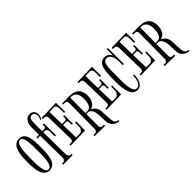

<svg xmlns="http://www.w3.org/2000/svg" viewBox="20 -1338 2075 2075"><g transform="rotate(-45 1058.0 -300.5)"><path d="M245 -334C245 -432 244 -564 143 -564C26 -564 28 -393 28 -306C28 -235 32 -86 135 -86C250 -86 245 -253 245 -334ZM142 -547C194 -547 194 -439 194 -315C194 -231 194 -102 136 -102C80 -102 80 -225 80 -302C80 -407 80 -547 142 -547Z M285 -423C300 -423 314 -423 326 -424L332 -81C333 -65 317 -44 299 -44H282V-26L428 -28V-45H414C395 -45 382 -71 382 -87L377 -425H400C424 -425 434 -404 434 -382V-306H451L450 -490H433C434 -441 425 -442 378 -442H377V-564C377 -593 379 -647 420 -647C449 -647 464 -623 464 -596C464 -581 459 -559 448 -547L457 -539C473 -553 479 -582 479 -602C479 -643 452 -670 411 -670C347 -670 325 -606 325 -553C325 -533 325 -513 326 -441L285 -440V-423Z M580 -535C602 -535 623 -536 645 -536C674 -536 683 -514 683 -489L684 -416H701L700 -555L473 -549L474 -532C510 -533 530 -530 531 -489L538 -174V-171C538 -131 518 -133 484 -133L485 -115C560 -117 636 -120 711 -121L712 -258H695L694 -189C694 -166 671 -138 647 -137C628 -136 609 -136 589 -136L584 -331L633 -332C646 -332 652 -315 652 -304V-266H669V-398H652C654 -337 643 -347 584 -347Z M871 -21C856 -21 845 -40 845 -54L846 -237H874C916 -237 933 -172 935 -138C938 -96 935 -53 942 -12C949 30 991 69 1045 69V54C1006 53 994 26 991 -11C988 -53 985 -96 984 -139C982 -184 956 -222 914 -240C975 -246 998 -314 998 -366C998 -465 944 -504 850 -504C813 -504 777 -503 740 -503V-486C766 -486 799 -492 799 -455L796 -55C796 -42 784 -22 768 -22H740V-5L899 -3L900 -21ZM846 -251 848 -485C851 -486 854 -486 858 -486C927 -486 945 -431 945 -372C945 -327 937 -251 877 -251Z M1130 -535C1152 -535 1173 -536 1195 -536C1224 -536 1233 -514 1233 -489L1234 -416H1251L1250 -555L1023 -549L1024 -532C1060 -533 1080 -530 1081 -489L1088 -174V-171C1088 -131 1068 -133 1034 -133L1035 -115C1110 -117 1186 -120 1261 -121L1262 -258H1245L1244 -189C1244 -166 1221 -138 1197 -137C1178 -136 1159 -136 1139 -136L1134 -331L1183 -332C1196 -332 1202 -315 1202 -304V-266H1219V-398H1202C1204 -337 1193 -347 1134 -347Z M1515 -577H1498V-477C1484 -510 1456 -533 1419 -533C1316 -533 1316 -405 1316 -270C1316 -205 1316 -28 1420 -28C1495 -28 1514 -112 1514 -174H1497C1499 -133 1487 -47 1428 -47C1361 -47 1368 -219 1368 -263C1368 -448 1368 -509 1429 -509C1482 -509 1498 -434 1498 -393V-332H1515Z M1651 -535C1673 -535 1694 -536 1716 -536C1745 -536 1754 -514 1754 -489L1755 -416H1772L1771 -555L1544 -549L1545 -532C1581 -533 1601 -530 1602 -489L1609 -174V-171C1609 -131 1589 -133 1555 -133L1556 -115C1631 -117 1707 -120 1782 -121L1783 -258H1766L1765 -189C1765 -166 1742 -138 1718 -137C1699 -136 1680 -136 1660 -136L1655 -331L1704 -332C1717 -332 1723 -315 1723 -304V-266H1740V-398H1723C1725 -337 1714 -347 1655 -347Z M1942 -21C1927 -21 1916 -40 1916 -54L1917 -237H1945C1987 -237 2004 -172 2006 -138C2009 -96 2006 -53 2013 -12C2020 30 2062 69 2116 69V54C2077 53 2065 26 2062 -11C2059 -53 2056 -96 2055 -139C2053 -184 2027 -222 1985 -240C2046 -246 2069 -314 2069 -366C2069 -465 2015 -504 1921 -504C1884 -504 1848 -503 1811 -503V-486C1837 -486 1870 -492 1870 -455L1867 -55C1867 -42 1855 -22 1839 -22H1811V-5L1970 -3L1971 -21ZM1917 -251 1919 -485C1922 -486 1925 -486 1929 -486C1998 -486 2016 -431 2016 -372C2016 -327 2008 -251 1948 -251Z"/></g></svg>

Font: Bigelow Rules
Style: Regular
Weight: 400
Designer: Astigmatic (AOETI)
Foundry: Astigmatic (AOETI)
Version: Version 1.000